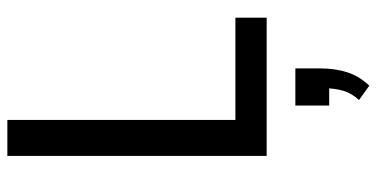

<svg xmlns="http://www.w3.org/2000/svg" viewBox="-271 -474 1024 522"><g transform="rotate(-90 241.0 -213.0)"><path d="M78 0V-705H176V-85H454V0ZM269 279 230 251Q248 232 255 209Q262 186 262 158L279 170H215V78H316V146Q316 186 305.5 219Q295 252 269 279Z"/></g></svg>

Font: Nunito Sans 10pt Condensed SemiBold
Style: Regular
Weight: 600
Width: 3
Designer: Vernon Adams
Foundry: Vernon Adams
Version: Version 3.101;gftools[0.9.27]